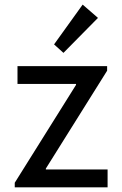

<svg xmlns="http://www.w3.org/2000/svg" viewBox="-20 -800 522 820"><path d="M43 -19.5 304.7 -437.5V-441.4H54.7V-517.6H437.5V-498L175.8 -80.1V-76.2H439.5V0H43ZM210.9 -610.4 333 -780.3 398.4 -723.6 251 -574.2Z"/></svg>

Font: Reddit Sans Strawberry
Style: Regular
Weight: 400
Designer: Stephen Hutchings
Foundry: Reddit
Version: Version 1.013